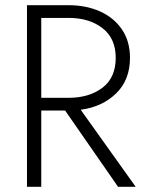

<svg xmlns="http://www.w3.org/2000/svg" viewBox="-20 -720 563 740"><path d="M84 -700H244Q312 -700 365.5 -676Q419 -652 450 -606.5Q481 -561 481 -497Q481 -412 427.5 -360Q374 -308 291 -297L503 0H435L231 -294H139V0H84ZM244 -651H139V-343H244Q324 -343 375 -382Q426 -421 426 -497Q426 -572 375 -611.5Q324 -651 244 -651Z"/></svg>

Font: Jost* Light
Style: Regular
Weight: 300
Version: Version 3.7